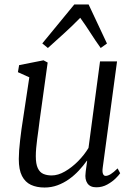

<svg xmlns="http://www.w3.org/2000/svg" viewBox="-20 -828 606 858"><path d="M179 10Q144 10 118.2 -2Q92.5 -14 78.2 -41.8Q64 -69.5 64 -117.5Q64 -134 65.5 -156Q67 -178 70 -202.5Q73 -227 76 -250.5Q79 -274 82.5 -293.5L111 -482.5L60 -505.5L65.5 -537L174.5 -558.5L193 -548.5L157 -289Q154.5 -268.5 151.8 -247.8Q149 -227 146.2 -206.8Q143.5 -186.5 141.8 -167Q140 -147.5 140 -130Q140 -95.5 148.8 -76.8Q157.5 -58 173.5 -51Q189.5 -44 211 -44Q239.5 -44 270.2 -61.8Q301 -79.5 328.8 -107.5Q356.5 -135.5 375.5 -167L427 -553.5H503L439 -78.5Q436.5 -60.5 440.2 -51.2Q444 -42 452 -42Q462 -42 475 -50Q488 -58 505.5 -75.5L517 -54Q512.5 -46.5 497.2 -31.2Q482 -16 459.5 -3.5Q437 9 410.5 9Q382.5 9 370.5 -9Q358.5 -27 362.5 -55Q362.5 -57 363.2 -63Q364 -69 365.2 -77.5Q366.5 -86 367.5 -94.5Q368.5 -103 369.5 -109.5L368.5 -110Q352 -87 332 -65.5Q312 -44 288 -27Q264 -10 236.8 0Q209.5 10 179 10ZM194 -613.5 169 -634 312 -808H376L458 -633.5L430 -613.5Q406 -647 385 -680Q364 -713 338.5 -748.5Q305.5 -714.5 269.2 -681.5Q233 -648.5 194 -613.5Z"/></svg>

Font: Merriweather 36pt Light
Style: Italic
Weight: 300
Italic angle: -7.8°
Version: Version 2.101